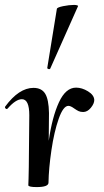

<svg xmlns="http://www.w3.org/2000/svg" viewBox="-30 -752 423 780"><path d="M353 -346Q353 -331 339 -314Q325 -297 308 -297Q297 -297 289.5 -300.5Q282 -304 272 -311Q257 -322 248 -322Q227 -322 208.5 -269.5Q190 -217 179 -142.5Q168 -68 167 -10Q167 8 119 8Q87 8 85 1Q85 -3 86 -26Q87 -49 87 -74L89 -284Q89 -349 59 -349Q34 -349 1 -311Q-1 -309 -2 -309Q-6 -309 -8.5 -312.5Q-11 -316 -9 -319Q47 -395 106 -395Q139 -395 153.5 -371.5Q168 -348 169 -293L168 -180Q182 -277 209.5 -336.5Q237 -396 279 -396Q303 -396 327.5 -381Q352 -366 353 -346ZM170 -471Q167 -471 164 -473Q161 -475 162 -476L201 -716Q202 -722 226.5 -727Q251 -732 271 -732Q278 -732 283 -730.5Q288 -729 287 -727L174 -473Q172 -471 170 -471Z"/></svg>

Font: Cormorant Upright SemiBold
Style: Regular
Weight: 600
Designer: Christian Thalmann (Catharsis Fonts)
Foundry: Catharsis Fonts
Version: Version 3.302